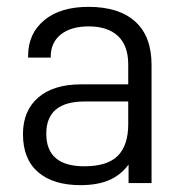

<svg xmlns="http://www.w3.org/2000/svg" viewBox="-20 -534 537 560"><path d="M422 -345V0H355V-54Q332 -23 298 -8.5Q264 6 215 6Q135 6 91 -32Q47 -70 47 -143Q47 -211 91.5 -249.5Q136 -288 217 -288H354V-346Q354 -401 324 -429Q294 -457 239 -457Q187 -457 157.5 -433.5Q128 -410 128 -369V-366H62V-371Q62 -436 109 -475Q156 -514 238 -514Q327 -514 374.5 -471Q422 -428 422 -345ZM354 -172V-238H227Q115 -238 115 -144Q115 -49 226 -49Q293 -49 323.5 -79.5Q354 -110 354 -172Z"/></svg>

Font: D-DIN
Style: Regular
Weight: 400
Designer: Charles Nix
Foundry: Datto Inc.
Version: Version 1.00